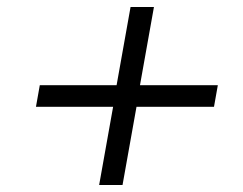

<svg xmlns="http://www.w3.org/2000/svg" viewBox="-20 -645 695 550"><path d="M421 -625 381 -401H604L593 -339H371L331 -115H264L304 -339H83L94 -401H314L354 -625Z"/></svg>

Font: SVN-Poppins Light
Style: Italic
Weight: 300
Italic angle: -10°
Designer: Ninad Kale (Devanagari), Jonny Pinhorn (Latin)
Foundry: Indian Type Foundry
Version: Version 3.002 2017; ttfautohint (v1.8.3)